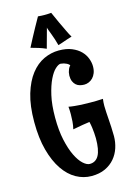

<svg xmlns="http://www.w3.org/2000/svg" viewBox="-142 -1008 757 1109"><g transform="rotate(-15 236.5 -453.5)"><path d="M446.8 -158.2Q446.8 -122.1 435.8 -87.9Q424.8 -53.7 402.1 -26.9Q379.4 0 345 16.1Q310.5 32.2 263.2 32.2Q215.3 32.2 171.9 8.1Q128.4 -16.1 95.5 -64.5Q62.5 -112.8 42.7 -185.3Q22.9 -257.8 22.9 -355Q22.9 -452.1 43.7 -521Q64.5 -589.8 98.6 -633.5Q132.8 -677.2 176.5 -697.5Q220.2 -717.8 266.1 -717.8Q312 -717.8 344 -704.3Q376 -690.9 396 -670.4Q416 -649.9 425 -625.2Q434.1 -600.6 434.1 -578.1Q434.1 -555.7 427.5 -538.8Q420.9 -522 410.2 -511Q399.4 -500 386 -494.4Q372.6 -488.8 358.9 -488.8Q345.7 -488.8 332.8 -492.2Q319.8 -495.6 310.1 -504.2Q300.3 -512.7 294.2 -526.6Q288.1 -540.5 288.1 -561Q288.6 -571.3 290.5 -581.1Q292.5 -589.4 296.6 -599.4Q300.8 -609.4 309.1 -618.2Q301.8 -626.5 293 -630.9Q284.2 -635.3 275.9 -637.7Q266.6 -640.1 256.8 -641.1Q244.1 -641.1 225.3 -624Q206.5 -606.9 189 -571Q171.4 -535.2 158.7 -479.7Q146 -424.3 146 -348.1Q146 -271.5 158.7 -213.6Q171.4 -155.8 190.4 -116.7Q209.5 -77.6 231.2 -57.9Q252.9 -38.1 271 -38.1Q307.1 -38.1 325 -70.8Q342.8 -103.5 342.8 -171.9Q342.8 -187.5 341.3 -204.6Q340.3 -218.8 337.9 -236.8Q335.4 -254.9 331.1 -272.9Q314 -270.5 288.6 -266.6Q263.2 -262.7 230 -255.9Q235.4 -277.8 237.1 -301Q238.8 -324.2 238.8 -344.2Q238.8 -354 238.5 -362.3Q238.3 -370.6 237.8 -376.5Q237.3 -383.3 236.8 -389.2Q251.5 -386.2 271 -384.3Q287.6 -382.3 311.8 -381.1Q335.9 -379.9 367.2 -379.9Q383.8 -379.9 402.1 -380.1Q420.4 -380.4 440.9 -381.8Q438 -361.3 438 -339.8Q438 -321.3 439.5 -300.8Q440.9 -280.3 442.4 -257.8Q443.8 -235.4 445.3 -210.7Q446.8 -186 446.8 -158.2ZM358.9 -775.9Q344.7 -772 334 -768.3Q323.2 -764.6 313.2 -761.2Q303.2 -757.8 293.7 -754.4Q284.2 -751 272.9 -748Q268.6 -766.1 262.2 -785.2Q255.9 -804.2 249.8 -820.3Q243.7 -836.4 239.3 -847.9Q234.9 -859.4 234.9 -863.3Q228 -839.4 222.2 -816.9Q216.8 -797.9 211.4 -777.8Q206.1 -757.8 202.6 -745.1Q190.9 -750.5 180.2 -754.4Q169.4 -758.3 158.7 -761.7Q147.9 -765.1 136.7 -768.1Q125.5 -771 112.8 -774.9Q125.5 -799.8 140.6 -828.1Q155.8 -856.4 169.4 -881.3Q185.5 -910.2 201.7 -939Q212.4 -938 222.2 -937.5Q231.9 -937 240.7 -937Q249 -937 256.6 -937.3Q264.2 -937.5 269.5 -938Q275.9 -938.5 280.8 -939Q295.9 -904.3 310.5 -873Q316.9 -859.9 323.5 -845.9Q330.1 -832 336.2 -819.1Q342.3 -806.2 348.1 -794.9Q354 -783.7 358.9 -775.9Z"/></g></svg>

Font: Rum Raisin
Style: Regular
Weight: 400
Designer: Astigmatic (AOETI)
Foundry: Astigmatic (AOETI)
Version: Version 1.000